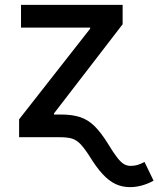

<svg xmlns="http://www.w3.org/2000/svg" viewBox="-20 -561 648 785"><path d="M58.1 0V-73.2L348.6 -443.8V-448.2H65.9V-541H481.4V-461.9L200.7 -97.2V0ZM511.7 204.1Q479.5 204.1 452.4 191.4Q425.3 178.7 399.2 150.4Q373 122.1 344.2 74.7Q322.8 42 306.9 26.1Q291 10.3 272.5 5.1Q253.9 0 222.7 0H163.6V-92.8H229Q275.4 -92.8 307.9 -82Q340.3 -71.3 366.7 -45.2Q393.1 -19 421.9 27.3Q444.3 64.5 459.5 83.7Q474.6 103 487.1 110.1Q499.5 117.2 514.2 117.2Q529.3 117.2 542.5 113.3Q555.7 109.4 570.8 101.1L607.9 177.7Q585 190.4 560.3 197.3Q535.6 204.1 511.7 204.1Z"/></svg>

Font: Inter 17pt Medium
Style: Regular
Weight: 500
Version: Version 4.001;git-66647c0bb